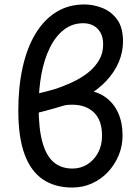

<svg xmlns="http://www.w3.org/2000/svg" viewBox="-20 -829 621 860"><path d="M304 11Q226 11 172 -25.5Q118 -62 90 -138Q62 -214 62 -334Q62 -440 81.5 -527.5Q101 -615 139 -678Q177 -741 232 -775Q287 -809 358 -809Q398 -809 438 -793.5Q478 -778 504.5 -742Q531 -706 531 -643Q531 -596 512 -551Q493 -506 456 -466.5Q419 -427 363 -395L356 -426Q412 -422 450.5 -395Q489 -368 509 -324Q529 -280 529 -222Q529 -175 511.5 -133Q494 -91 463.5 -58.5Q433 -26 392 -7.5Q351 11 304 11ZM305 -74Q340 -74 370 -92Q400 -110 418.5 -143.5Q437 -177 437 -221Q437 -290 401 -325Q365 -360 303 -360Q296 -360 287 -359.5Q278 -359 269 -357Q226 -344 183 -332.5Q140 -321 96 -310Q88 -308 81.5 -309.5Q75 -311 70.5 -319.5Q66 -328 65 -347Q64 -364 68.5 -379Q73 -394 86 -396Q111 -401 147.5 -409.5Q184 -418 223 -429Q266 -443 305.5 -461.5Q345 -480 375.5 -504.5Q406 -529 424 -560Q442 -591 442 -630Q442 -663 429.5 -684Q417 -705 397 -715Q377 -725 353 -725Q304 -725 266.5 -696Q229 -667 203.5 -615.5Q178 -564 165.5 -496.5Q153 -429 153 -352Q153 -253 170 -192Q187 -131 220.5 -102.5Q254 -74 305 -74Z"/></svg>

Font: Playpen Sans
Style: Regular
Weight: 400
Designer: Laura Meseguer, Veronika Burian, José Scaglione, Kostas Bartsokas, Vera Evstafieva, Tom Grace, Yorlmar Campos
Foundry: TypeTogether
Version: Version 2.000